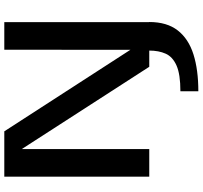

<svg xmlns="http://www.w3.org/2000/svg" viewBox="-45 -670 944 894"><g transform="rotate(-90 427.0 -223.0)"><path d="M449 228.5V145Q528 145 568.8 127Q609.5 109 624 76.5Q638.5 44 638.5 0H563L180 -593.5V0H51.5V-675H262.5L642 -88L642.5 -675H771V0H771.5Q771.5 82.5 732.2 132.8Q693 183 620.8 205.8Q548.5 228.5 449 228.5Z"/></g></svg>

Font: Anybody ExtraExpanded Medium
Style: Regular
Weight: 500
Width: 8
Designer: Tyler Finck
Foundry: Etcetera Type Company
Version: Version 1.010; ttfautohint (v1.8.3) -l 8 -r 50 -G 200 -x 14 